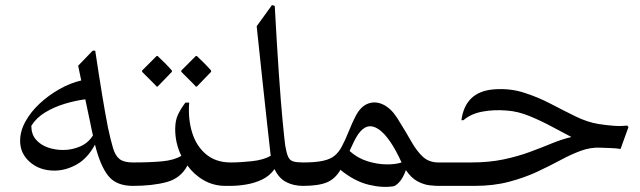

<svg xmlns="http://www.w3.org/2000/svg" viewBox="-20 -730 2512 754"><path d="M354 -531Q369 -431 381 -358Q393 -285 404 -229Q415 -178 424 -148Q433 -118 450 -105Q467 -92 502 -92Q522 -92 531.5 -78Q541 -64 541 -47Q541 -30 531.5 -15Q522 0 502 0Q437 0 405.5 -39Q374 -78 353 -162Q324 -108 281 -84Q238 -60 194 -60Q136 -60 97.5 -93.5Q59 -127 59 -177Q59 -215 80 -253Q101 -291 136 -323.5Q171 -356 213.5 -380Q256 -404 299 -414Q296 -428 293 -442.5Q290 -457 287 -472L344 -531ZM103 -236Q103 -203 121 -182Q139 -161 167.5 -151Q196 -141 228 -141Q262 -141 294 -154.5Q326 -168 345 -198Q342 -210 339.5 -223Q337 -236 334 -250Q330 -270 325 -292.5Q320 -315 315 -340Q276 -335 234.5 -322.5Q193 -310 158 -289Q123 -268 103 -236Z M668 -222Q668 -257 679 -280Q690 -303 708 -327H723Q718 -263 734.5 -209.5Q751 -156 789.5 -124Q828 -92 886 -92H891Q907 -92 916 -79.5Q925 -67 925 -52V-42Q925 -26 916.5 -13Q908 0 891 0H866Q819 0 780.5 -22Q742 -44 716 -80Q690 -30 634.5 -15Q579 0 501 0Q466 0 448.5 -14.5Q431 -29 431 -46Q430 -63 448 -77.5Q466 -92 501 -92Q570 -92 617 -96.5Q664 -101 692 -118Q668 -168 668 -222ZM749 -390Q748 -392 737 -403Q726 -414 713 -427Q700 -440 692 -448V-453L749 -510H753Q767 -497 782 -482Q797 -467 809 -453V-448L753 -390ZM595 -390Q594 -392 583 -403Q572 -414 559 -427Q546 -440 538 -448V-453L595 -510H599Q613 -497 628 -482Q643 -467 655 -453V-448L599 -390Z M1170 0Q1133 0 1104 -15Q1075 -30 1058 -66Q1039 -39 1009.5 -25Q980 -11 947 -5.5Q914 0 884 0Q850 0 832.5 -14.5Q815 -29 815 -46Q815 -63 832.5 -77.5Q850 -92 884 -92Q924 -92 969.5 -97Q1015 -102 1043 -118Q1043 -123 1042 -128Q1038 -165 1029.5 -240Q1021 -315 1010.5 -415Q1000 -515 988 -627L1048 -710L1059 -707Q1067 -558 1075 -442Q1083 -326 1090 -253.5Q1097 -181 1100 -159Q1105 -129 1111.5 -114.5Q1118 -100 1132 -96Q1146 -92 1170 -92Q1190 -92 1200.5 -78Q1211 -64 1211 -47Q1211 -29 1200.5 -14.5Q1190 0 1170 0Z M1528 1Q1484 9 1428 -4.5Q1372 -18 1317 -63Q1296 -27 1263 -13.5Q1230 0 1169 0Q1143 0 1121.5 -13Q1100 -26 1100 -47Q1100 -68 1121.5 -80Q1143 -92 1169 -92Q1219 -92 1248.5 -98.5Q1278 -105 1294.5 -119Q1311 -133 1322 -154Q1336 -180 1349.5 -214Q1363 -248 1376 -273Q1396 -312 1425 -323Q1454 -334 1484.5 -319.5Q1515 -305 1539 -268Q1543 -262 1547 -255Q1575 -210 1596 -173Q1617 -136 1641 -114Q1665 -92 1702 -92Q1723 -92 1733.5 -77Q1744 -62 1743 -45Q1743 -28 1732.5 -14Q1722 0 1702 0Q1688 0 1666 -2.5Q1644 -5 1619.5 -18Q1595 -31 1574 -62Q1557 -14 1528 1ZM1355 -142Q1354 -139 1353 -137Q1384 -109 1422.5 -97Q1461 -85 1497 -84.5Q1533 -84 1557 -92Q1511 -193 1466 -223Q1421 -253 1386 -202Q1378 -190 1370.5 -175Q1363 -160 1355 -142Z M1843 0H1703Q1669 0 1651 -14Q1633 -28 1633 -45Q1632 -62 1649.5 -77Q1667 -92 1703 -92H1829Q1901 -92 1957.5 -104Q2014 -116 2060 -133Q2106 -150 2146 -166.5Q2186 -183 2224 -192Q2191 -209 2148.5 -232Q2106 -255 2060 -274Q2014 -293 1969 -296Q1918 -300 1873.5 -291.5Q1829 -283 1800 -258H1792Q1807 -370 1919 -379Q1981 -384 2036.5 -366.5Q2092 -349 2142.5 -322.5Q2193 -296 2240 -273Q2287 -250 2331 -243Q2363 -238 2390.5 -236Q2418 -234 2443 -237L2448 -231L2417 -145Q2399 -148 2379 -148.5Q2359 -149 2338 -150Q2300 -152 2261.5 -138Q2223 -124 2180.5 -101Q2138 -78 2088.5 -55Q2039 -32 1978.5 -16Q1918 0 1843 0Z"/></svg>

Font: Bona Nova SC
Style: Regular
Weight: 400
Designer: Mateusz Machalski
Foundry: Capitalics
Version: Version 4.001; ttfautohint (v1.8.4.7-5d5b)